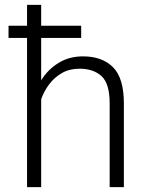

<svg xmlns="http://www.w3.org/2000/svg" viewBox="-20 -770 604 790"><path d="M314 -664.1V-613.8H149.4V-439.5Q176.8 -483.9 220.7 -511Q264.6 -538.1 321.3 -538.1Q400.4 -538.1 445.1 -493.4Q489.7 -448.7 489.7 -344.2V0H431.2V-344.7Q431.2 -426.3 397.7 -456.8Q364.3 -487.3 307.1 -487.3Q265.6 -487.3 234.4 -469.2Q203.1 -451.2 181.9 -422.6Q160.6 -394 149.4 -361.8V0H91.3V-613.8H15.1V-664.1H91.3V-750H149.4V-664.1Z"/></svg>

Font: Vazirmatn RD ExtraLight
Style: Regular
Weight: 200
Designer: Saber Rastikerdar
Foundry: Saber Rastikerdar
Version: Version 32.102